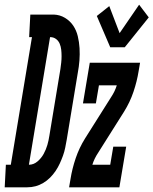

<svg xmlns="http://www.w3.org/2000/svg" viewBox="-76 -797 653 817"><path d="M-56 0 -51 -96H-30L60 -639H48L53 -735H81H153Q179 -734 200.5 -721Q222 -708 235.5 -688Q249 -668 255 -643Q261 -618 262.5 -592Q264 -566 262 -539.5Q260 -513 255 -487L208 -203Q205 -186 201.5 -168.5Q198 -151 192 -134.5Q186 -118 178.5 -101.5Q171 -85 160.5 -69.5Q150 -54 137 -41Q124 -28 108 -18.5Q92 -9 75 -4.5Q58 0 40 0ZM47 -96Q67 -96 83.5 -110Q100 -124 110 -142.5Q120 -161 125.5 -180Q131 -199 134 -219L181 -503Q183 -517 184.5 -530.5Q186 -544 186 -558Q186 -572 184.5 -585.5Q183 -599 178 -611Q173 -623 162.5 -631Q152 -639 138 -639H137ZM393 -596 336 -729 389 -771 433 -656 516 -777 557 -723 455 -596ZM218 0 224 -35Q231 -79 246 -123.5Q261 -168 286 -208L397 -384Q405 -396 411 -408.5Q417 -421 421 -434H345L332 -357H277L306 -530H520L514 -495Q507 -451 492 -406.5Q477 -362 452 -322L341 -146Q333 -134 327 -121.5Q321 -109 317 -96H393L406 -173H461L432 0Z"/></svg>

Font: Iosevka Curly Slab Oblique
Style: Bold
Weight: 700
Italic angle: -9°
Monospace: yes
Designer: Belleve Invis
Foundry: Belleve Invis
Version: Version 11.1.0; ttfautohint (v1.8.3)